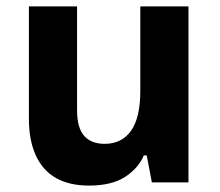

<svg xmlns="http://www.w3.org/2000/svg" viewBox="-20 -568 686 598"><path d="M257 10Q196 10 154.5 -13.5Q113 -37 91.5 -84Q70 -131 70 -199V-548H220V-225Q220 -170 242 -145Q264 -120 306 -120Q359 -120 388 -160.5Q417 -201 417 -286V-548H567V0H453L437 -84H428Q411 -44 369.5 -17Q328 10 257 10Z"/></svg>

Font: Farlight84_Sys_V01
Style: Bold
Weight: 700
Designer: Monotype Design Team, Nadine Chahine and Nizar Qandah
Foundry: Monotype Imaging Inc.
Version: Version 2.004;October 31, 2024;FontCreator 14.0.0.2814 64-bi